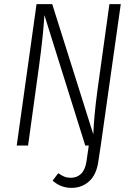

<svg xmlns="http://www.w3.org/2000/svg" viewBox="-20 -705 643 930"><path d="M565 -685 468 0 456 79Q447 141 412 173Q377 205 326 205Q274 205 235 170L262 134Q278 145 291.5 150.5Q305 156 324 156Q353 156 373 136.5Q393 117 399 76L410 0H393L195 -632Q190 -539 169 -384L116 0H61L157 -685H233L432 -54Q435 -142 452 -268L510 -685Z"/></svg>

Font: Fira Sans Condensed Light
Style: Italic
Weight: 300
Width: 3
Italic angle: -8°
Designer: Carrois Corporate & Edenspiekermann AG
Foundry: Carrois Corporate GbR & Edenspiekermann AG
Version: Version 4.203